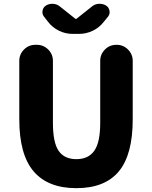

<svg xmlns="http://www.w3.org/2000/svg" viewBox="-20 -981 803 1015"><path d="M383.8 13.7Q233.4 13.7 157.7 -75.2Q82 -164.1 82 -349.6V-659.2Q82 -694.3 106.9 -719.2Q131.8 -744.1 167 -744.1H174.8Q210 -744.1 234.9 -719.2Q259.8 -694.3 259.8 -659.2V-331.1Q259.8 -227.5 290 -183.6Q320.3 -139.6 383.8 -139.6Q447.3 -139.6 478.5 -184.1Q509.8 -228.5 509.8 -331.1V-659.2Q509.8 -694.3 534.7 -719.2Q559.6 -744.1 594.7 -744.1H596.7Q631.8 -744.1 656.7 -719.2Q681.6 -694.3 681.6 -659.2V-349.6Q681.6 -163.1 607.9 -74.7Q534.2 13.7 383.8 13.7ZM364.3 -801.8Q326.2 -801.8 292 -818.4Q257.8 -835 234.4 -865.2L212.9 -892.6Q204.1 -904.3 204.1 -917Q204.1 -920.9 205.1 -924.8Q208 -942.4 223.1 -951.7Q238.3 -960.9 255.9 -960.9Q257.8 -960.9 259.8 -960.9Q280.3 -960 295.9 -947.3L377 -882.8Q378.9 -880.9 381.3 -880.9Q383.8 -880.9 385.7 -882.8L466.8 -947.3Q482.4 -960 502.9 -960.9Q504.9 -960.9 506.8 -960.9Q525.4 -960.9 540.5 -951.7Q555.7 -942.4 558.6 -924.8Q559.6 -920.9 559.6 -917Q559.6 -903.3 550.8 -892.6L528.3 -865.2Q504.9 -835 470.2 -818.4Q435.5 -801.8 397.5 -801.8Z"/></svg>

Font: Gen Jyuu GothicX Heavy
Style: Bold
Weight: 900
Designer: [Source Han Sans]
Ryoko NISHIZUKA  (kana & ideographs); Paul D. Hunt (Latin, Greek & Cyrillic); Wenlong ZHANG  (bopomofo
Version: Version 1.002.20150607